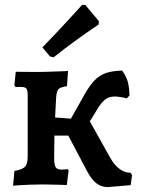

<svg xmlns="http://www.w3.org/2000/svg" viewBox="-20 -756 579 787"><path d="M421.5 10.9Q395.9 10.9 375.5 -4.5Q355.1 -19.9 336.5 -55.1L260 -200.2H150V-278.5L305.8 -267.1L329.7 -291.8L431.9 -109.1Q448.7 -79.2 470.1 -63.5Q491.5 -47.8 515.1 -47.8L521.4 -38.7L515.5 2.9ZM304.5 -186.7 247.5 -228.3 326.8 -369.2Q348.3 -407.1 368.6 -427.6Q388.8 -448.2 415.3 -457Q441.8 -465.8 480.9 -466.7Q498.9 -440.9 504.5 -418.2Q510 -395.5 510.7 -364.3L499.6 -352.8Q465.5 -361.5 444.6 -360.2Q423.6 -358.8 408.9 -346.4Q394.2 -334.1 378.2 -307.5ZM33.6 5.2 39.1 -55.3Q72.7 -61.3 83.1 -73.1Q93.5 -84.8 93.5 -115.3L93.6 -362.6Q93.6 -385.6 88.3 -392.7Q83 -399.7 66 -399.7Q59.5 -399.7 51.6 -399.5Q43.7 -399.2 43.7 -399.2L39 -406.3L44.5 -461.6Q44.5 -461.6 61.3 -461.6Q78.2 -461.6 100.5 -461.3Q122.8 -461 138.7 -461Q152.9 -461 173.2 -461.8Q193.4 -462.6 213.1 -463.1Q232.8 -463.6 245.8 -464.3Q258.9 -465.1 258.9 -465.1L254.6 -402.8Q227.2 -398.8 219.6 -390.6Q212.1 -382.4 210.1 -356.1Q208.1 -320.2 206 -278.1Q204 -235.9 202.9 -192.6Q201.9 -149.3 201.9 -109.7Q201.9 -80.4 208.2 -70.6Q214.6 -60.8 231.9 -60.8Q241.5 -60.8 249.2 -61.8Q257 -62.8 257 -62.8L261.3 -57.6L253.8 2.5Q253.8 2.5 243 2Q232.1 1.5 216.1 1.2Q200.2 1 184.1 0.5Q168 0 157.1 0Q134.1 0 105.3 1Q76.4 2.1 55.3 3.4Q34.2 4.6 33.6 5.2ZM199.6 -521 184.7 -524.8 153.9 -561.8Q183.6 -592.2 212.6 -623.1Q241.5 -654.1 265.1 -679.6Q288.7 -705.1 302.6 -720.6Q316.5 -736.2 316.5 -736.2L329.7 -735.6L385.3 -669.3L384.3 -655.6Q384.3 -655.6 357.1 -637Q329.8 -618.5 287.5 -587.8Q245.2 -557.2 199.6 -521Z"/></svg>

Font: Alegreya
Style: Regular
Weight: 400
Designer: Juan Pablo del Peral
Foundry: Huerta Tipografica
Version: Version 2.009